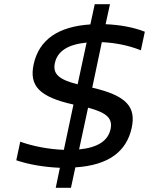

<svg xmlns="http://www.w3.org/2000/svg" viewBox="-20 -795 714 920"><path d="M655 -554 674 -643C621 -664 556 -676 486 -679L507 -775H434L413 -678C260 -668 167 -606 141 -486C120 -385 166 -331 332 -294L286 -77C212 -80 139 -94 77 -116L58 -27C120 -6 194 6 267 9L247 105H320L341 7C499 -3 586 -68 611 -182C633 -284 585 -337 422 -375L468 -593C532 -590 595 -578 655 -554ZM243 -493C255 -549 304 -582 395 -591L352 -391C260 -414 232 -442 243 -493ZM359 -79 402 -279C493 -255 520 -227 510 -177C498 -121 450 -88 359 -79Z"/></svg>

Font: LT Wave Text Italic
Style: Regular
Weight: 400
Designer: Daniel Lyons
Version: Version 2.5 (Glyphs App)